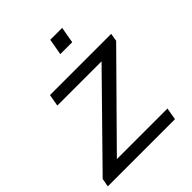

<svg xmlns="http://www.w3.org/2000/svg" viewBox="-213 -839 958 958"><g transform="rotate(-45 266.5 -360.0)"><path d="M-11 0 -3 -44 408 -463H96L107 -526H539L532 -484L117 -64H474L463 0ZM288 -634 303 -720H387L372 -634Z"/></g></svg>

Font: Archivo SemiExpanded Light
Style: Italic
Weight: 300
Width: 6
Italic angle: -10°
Designer: Hector Gatti
Foundry: Omnibus-Type
Version: Version 2.001